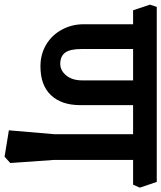

<svg xmlns="http://www.w3.org/2000/svg" viewBox="18 -730 715 852"><g transform="rotate(90 376.0 -303.5)"><path d="M659.2 -184.1 672.9 8.8 645 34.2 527.8 15.1 544.9 -185.1V-536.1H416V-300.8Q416 -218.8 372.1 -171.9Q328.1 -125 244.1 -125Q189.9 -125 147.5 -150.4Q105 -175.8 81.1 -220Q57.1 -264.2 57.1 -316.9V-536.1H-4.9L-29.8 -610.8L-20 -641.1H756.8L782.2 -565.9L769 -536.1H659.2ZM167 -536.1V-308.1Q167 -256.3 183.1 -234.6Q199.2 -212.9 232.9 -212.9Q262.7 -212.9 284.4 -239.5Q306.2 -266.1 306.2 -310.1V-536.1Z"/></g></svg>

Font: Sura
Style: Bold
Weight: 700
Designer: Carolina Giovagnoli
Foundry: Huerta Tipografica
Version: Version 1.002;PS 001.002;hotconv 1.0.70;makeotf.lib2.5.58329